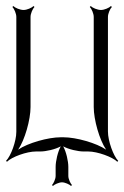

<svg xmlns="http://www.w3.org/2000/svg" viewBox="-34 -500 411 635"><path d="M-14 32 -11 35C5 19 54 1 85 1H99C118 1 149 -6 167 -16C157 2 150 33 150 52V82C150 92 143 107 138 112L141 115C146 110 161 103 171 103C181 103 196 110 201 115L204 112C199 107 192 92 192 82V52C192 33 185 2 175 -16C193 -6 224 1 243 1H258C288 1 338 19 354 35L357 32C341 16 323 -34 323 -65V-444C323 -455 330 -471 336 -477L333 -480C327 -474 311 -467 300 -467C288 -467 272 -474 266 -480L263 -477C269 -471 276 -455 276 -444V-146C276 -104 295 -37 317 -5C285 -27 218 -46 176 -46H167C125 -46 58 -27 26 -5C48 -37 67 -104 67 -146V-444C67 -455 74 -471 80 -477L77 -480C71 -474 55 -467 44 -467C32 -467 16 -474 10 -480L7 -477C13 -471 20 -455 20 -444V-64C20 -33 2 16 -14 32Z"/></svg>

Font: Armata Saber
Style: Rg
Weight: 400
Designer: Jasper
Foundry: Cannot Into Space Fonts
Version: Version 0.970